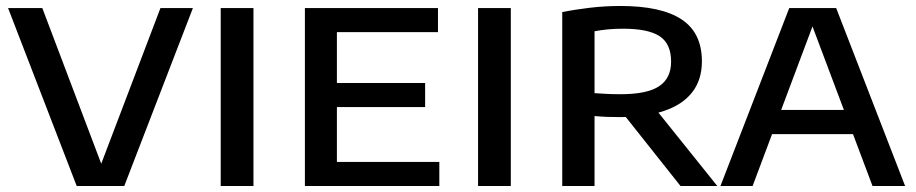

<svg xmlns="http://www.w3.org/2000/svg" viewBox="-20 -622 3062 642"><path d="M236.5 0 7 -595H121.5L330.5 -43H306.5L516.5 -595H625L395.5 0Z M718 0V-595H827.5V0Z M999.5 0V-595H1444.5V-514.5H1106.5V-80.5H1449V0ZM1059.5 -264V-344.5H1401.5V-264Z M1578.5 0V-595H1688V0Z M1860 0V-581.5Q1901.5 -590 1951.8 -596Q2002 -602 2054.5 -602Q2191.5 -602 2259.2 -557Q2327 -512 2327 -417Q2327 -355.5 2295 -314Q2263 -272.5 2201.5 -251.5Q2140 -230.5 2052.5 -230.5Q2030 -230.5 2009.5 -231.2Q1989 -232 1968 -234V0ZM2255.5 0 2035 -278H2155.5L2378.5 0ZM2055 -307Q2144 -307 2184 -333.8Q2224 -360.5 2224 -416Q2224 -475.5 2185.8 -500.8Q2147.5 -526 2064 -526Q2036 -526 2012.8 -523.8Q1989.5 -521.5 1968 -517.5V-310.5Q1992 -309 2010 -308Q2028 -307 2055 -307Z M2389 0 2619 -595H2776L3006.5 0H2897.5L2690 -551.5H2703.5L2496.5 0ZM2534 -173.5 2559.5 -254.5H2835.5L2860 -173.5Z"/></svg>

Font: Encode Sans SC SemiExpanded Medium
Style: Regular
Weight: 500
Width: 6
Designer: Multiple Designers
Foundry: Impallari Type
Version: Version 3.002